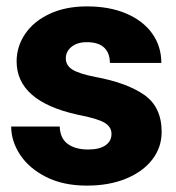

<svg xmlns="http://www.w3.org/2000/svg" viewBox="-20 -571 551 601"><path d="M223 -212Q32 -254 32 -379Q32 -425 58.5 -464.5Q85 -504 135 -527.5Q185 -551 252 -551Q323 -551 375.5 -528.5Q428 -506 456.5 -466Q485 -426 485 -374H324Q324 -405 306 -422Q288 -439 252 -439Q222 -439 204 -424.5Q186 -410 186 -388Q186 -366 207 -353Q228 -340 279 -330Q377 -312 431.5 -274Q486 -236 486 -158Q486 -110 457 -72Q428 -34 375 -12Q322 10 252 10Q178 10 124.5 -17Q71 -44 43 -86.5Q15 -129 15 -175H167Q168 -138 192 -120.5Q216 -103 256 -103Q291 -103 310 -116Q329 -129 329 -152Q329 -174 307 -187Q285 -200 223 -212Z"/></svg>

Font: Freesentation 9 Black
Style: Regular
Weight: 900
Designer: glyphs from Roboto by Christian Robertson / Hangul glyphs from Noto Sans CJK(Source Han Sans) by Jang Soo-young and Kang
Foundry: PT&
Version: Version 2.001